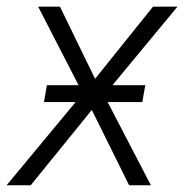

<svg xmlns="http://www.w3.org/2000/svg" viewBox="-45 -548 545 568"><path d="M376 -246.1H273.4L401.4 0H336.9L226.6 -222.7L45.9 0H-25.4L178.7 -246.1H85L93.8 -295.9H187.5L67.9 -528.3H132.3L236.3 -314.9L407.7 -528.3H480L287.6 -295.9H384.8Z"/></svg>

Font: RobotoInd Light
Style: Italic
Weight: 300
Italic angle: -12°
Designer: Google
Version: Version 2.001151; 2014